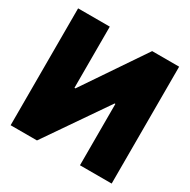

<svg xmlns="http://www.w3.org/2000/svg" viewBox="-162 -881 1024 1035"><g transform="rotate(30 349.5 -364.0)"><path d="M35.2 -727.5H232.4V-346.7H238.3L496.1 -727.5H664.1V0H466.8V-381.8H461.9L199.2 0H35.2Z"/></g></svg>

Font: Inter Tight Black
Style: Regular
Weight: 900
Designer: Rasmus Andersson
Foundry: rsms
Version: Version 3.004; ttfautohint (v1.8.4.7-5d5b)